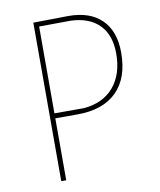

<svg xmlns="http://www.w3.org/2000/svg" viewBox="-75 -699 634 760"><g transform="rotate(-10 242.0 -319.5)"><path d="M251 -639Q338 -639 385 -592.5Q432 -546 432 -460Q432 -358 377 -303.5Q322 -249 219 -249H130V0H110V-637ZM258 -619 130 -618V-269H249Q327 -276 369.5 -326.5Q412 -377 412 -460Q412 -534 372 -575Q332 -616 258 -619Z"/></g></svg>

Font: Alegreya Sans SC Thin
Style: Regular
Weight: 100
Designer: Juan Pablo del Peral
Foundry: Huerta Tipografica
Version: Version 2.007